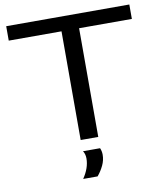

<svg xmlns="http://www.w3.org/2000/svg" viewBox="-97 -779 919 1075"><g transform="rotate(-10 362.0 -241.5)"><path d="M712 -618H412V0H312V-618H12V-700H712ZM288 217Q326 161 326 107Q326 82 314 64H411Q419 82 419 102Q419 133 405 162.5Q391 192 370 217Z"/></g></svg>

Font: Georama Extended
Style: Regular
Weight: 400
Width: 7
Designer: Jean-Baptiste Levee
Foundry: Production Type
Version: Version 1.000